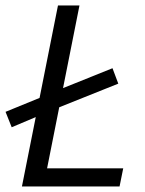

<svg xmlns="http://www.w3.org/2000/svg" viewBox="-27 -676 526 696"><path d="M15.4 -214.7 -6.9 -270.6 123.4 -323.9 191.3 -352.5 380.8 -428.7 401.8 -372.8 178 -283.2 110 -254.7ZM52.5 0 183.2 -656.3H261.1L143.7 -65.9H419.7L406.4 0Z"/></svg>

Font: Source Sans 3
Style: Italic
Weight: 200
Italic angle: -11°
Designer: Paul D. Hunt
Foundry: Adobe
Version: Version 3.046;hotconv 1.0.118;makeotfexe 2.5.65603